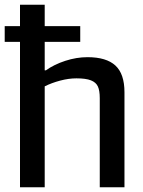

<svg xmlns="http://www.w3.org/2000/svg" viewBox="-22 -771 609 816"><path d="M-2 -660H63V-751H168V-660H319V-593H168V-472H173Q208 -497 255.5 -512.5Q303 -528 350 -528Q430 -528 468.5 -492.5Q507 -457 507 -379V25H402V-354Q402 -386 394 -403.5Q386 -421 364.5 -429.5Q343 -438 303 -438Q270 -438 234 -428.5Q198 -419 168 -404V25H63V-593H-2Z"/></svg>

Font: Gmarket Sans TTF Medium
Style: Regular
Weight: 500
Designer: Creative Director : Sungho Lee; Art Director : Kiwoong Choi; Project Manager : Sori Yang, Jongwook Yoon; Font Designer :
Foundry: Sandoll Inc.
Version: Version 1.000;hotconv 1.0.109;makeotfexe 2.5.65596